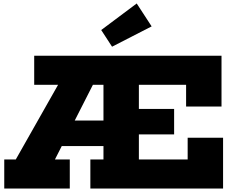

<svg xmlns="http://www.w3.org/2000/svg" viewBox="-20 -1086 1346 1106"><path d="M500.5 0V-167.5H576V-597.5H177V-765H1256V-472.5H1052V-597.5H780V-167.5H1061V-292.5H1265V0ZM4.5 0V-167.5H71L403.5 -754.5H595L296.5 -167.5H382V0ZM232 -244.5V-391.5H672V-244.5ZM679 -312V-458.5H983V-312ZM767.5 -1066 853.5 -934 625.5 -817 563 -913Z"/></svg>

Font: Hepta Slab ExtraLight ExtraBold
Style: Regular
Weight: 800
Version: Version 1.102